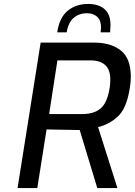

<svg xmlns="http://www.w3.org/2000/svg" viewBox="-20 -953 683 973"><path d="M186 -737H458Q542 -737 592.5 -697Q643 -657 643 -563Q643 -537 637 -502Q621 -403 577 -362.5Q533 -322 477 -309L575 0H473L384 -294L216 -297L169 0H69ZM398 -375Q456 -375 490 -403.5Q524 -432 536 -509Q539 -532 539 -550Q539 -647 438 -647H271L229 -375ZM427 -933Q479 -933 509.5 -907Q540 -881 540 -826Q540 -815 538 -789H490Q492 -807 492 -814Q492 -851 472 -868.5Q452 -886 420 -886Q382 -886 354 -863Q326 -840 318 -789H270Q281 -864 323 -898.5Q365 -933 427 -933Z"/></svg>

Font: Exo Medium
Style: Italic
Weight: 500
Italic angle: -9°
Designer: Natanael Gama
Foundry: Natanael Gama
Version: Version 1.500; ttfautohint (v1.6)